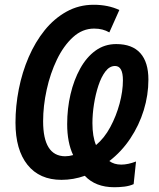

<svg xmlns="http://www.w3.org/2000/svg" viewBox="-20 -745 668 806"><path d="M460 41Q381 41 336 -7Q288 10 238 10Q146 10 95.5 -53Q45 -116 45 -230Q45 -300 59 -371Q73 -442 100.5 -505.5Q128 -569 167.5 -618Q207 -667 259 -696Q311 -725 373 -725Q434 -725 481 -703L439 -609Q425 -617 409.5 -621Q394 -625 375 -625Q326 -625 286.5 -589Q247 -553 219 -495Q191 -437 176 -368.5Q161 -300 161 -236Q161 -90 253 -89Q270 -89 287 -94Q262 -147 262 -224Q262 -289 276 -349Q290 -409 316.5 -457Q343 -505 381 -532.5Q419 -560 468 -560Q535 -560 569 -522Q603 -484 603 -411Q603 -346 583.5 -282.5Q564 -219 527 -163.5Q490 -108 439 -69Q459 -54 489 -54Q517 -54 551 -67L541 28Q523 36 501.5 38.5Q480 41 460 41ZM383 -136Q418 -165 443 -211.5Q468 -258 482 -310Q496 -362 496 -408Q496 -468 463 -468Q440 -468 422.5 -445Q405 -422 393 -385.5Q381 -349 374.5 -307.5Q368 -266 368 -228Q368 -172 383 -136Z"/></svg>

Font: Noto Sans Condensed SemiBold
Style: Italic
Weight: 600
Width: 3
Italic angle: -12°
Designer: Monotype Design Team
Foundry: Monotype Imaging Inc.
Version: Version 2.013; ttfautohint (v1.8.4.7-5d5b)